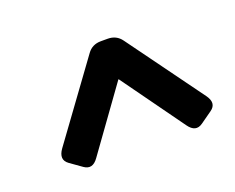

<svg xmlns="http://www.w3.org/2000/svg" viewBox="-59 -798 568 465"><g transform="rotate(-20 224.5 -565.5)"><path d="M58.6 -453.6Q39.1 -467.8 56.2 -491.7L197.8 -686Q210.4 -703.6 232.9 -703.6H250.5Q272.9 -703.6 285.6 -686L427.2 -491.7Q444.8 -467.8 424.8 -453.6L394.5 -432.1Q374.5 -418 357.9 -441.4L242.2 -602.1H241.2L125.5 -441.4Q108.9 -418 88.9 -432.1Z"/></g></svg>

Font: Istok Web
Style: Bold
Weight: 700
Designer: Andrey V. Panov
Foundry: Andrey V. Panov
Version: Version 1.0.2g